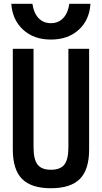

<svg xmlns="http://www.w3.org/2000/svg" viewBox="-20 -989 540 1019"><path d="M250 10Q146 10 97 -39.5Q48 -89 48 -195V-730H158V-207Q158 -143 179.5 -115.5Q201 -88 250 -88Q300 -88 321.5 -115.5Q343 -143 343 -207V-730H453V-195Q453 -89 404 -39.5Q355 10 250 10ZM250 -779Q160 -779 103 -831Q46 -883 40 -969H152Q159 -920 184.5 -893Q210 -866 250 -866Q290 -866 315.5 -893Q341 -920 348 -969H460Q455 -883 398 -831Q341 -779 250 -779Z"/></svg>

Font: M PLUS 1 Code Medium
Style: Regular
Weight: 500
Designer: Coji Morishita
Foundry: UNDERFOREST DESIGN
Version: Version 1.002